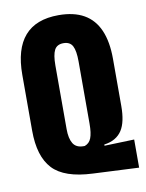

<svg xmlns="http://www.w3.org/2000/svg" viewBox="-78 -706 596 783"><g transform="rotate(-10 220.0 -315.0)"><path d="M434.5 20 244.5 11Q127.5 6 79.2 -45.8Q31 -97.5 31 -204V-435.5Q31 -542 77.8 -595.8Q124.5 -649.5 218.5 -649.5Q281.5 -649.5 323.2 -625.8Q365 -602 385.8 -554.2Q406.5 -506.5 406.5 -435.5V-240Q406.5 -207.5 401.2 -182.5Q396 -157.5 384.8 -140Q373.5 -122.5 355.2 -111.8Q337 -101 311 -97.5V-92.5L434.5 -96.5ZM226.5 -105.5H231.5Q241 -109 247.8 -115.5Q254.5 -122 258.5 -132.2Q262.5 -142.5 264.5 -157.2Q266.5 -172 266.5 -192V-449.5Q266.5 -493.5 256 -513.5Q245.5 -533.5 218.5 -533.5Q191.5 -533.5 181 -513.5Q170.5 -493.5 170.5 -449.5V-186Q170.5 -147.5 183.2 -126.5Q196 -105.5 226.5 -105.5Z"/></g></svg>

Font: Anek Latin Condensed
Style: Bold
Weight: 700
Width: 3
Designer: Yesha Goshar
Foundry: Ek Type
Version: Version 1.003